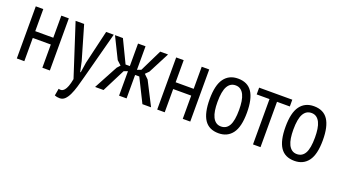

<svg xmlns="http://www.w3.org/2000/svg" viewBox="-60 -1019 3060 1731"><g transform="rotate(20 1470.5 -153.5)"><path d="M304 -223H131V0H59V-500H131V-288H304V-500H376V0H304Z M617 -177 638 -80H643L658 -177L734 -500H807L688 -51Q674 3 660 50Q646 97 629.5 131.5Q613 166 592.5 185.5Q572 205 544 205Q516 205 495 196L507 128Q521 133 535 130Q549 127 561.5 113Q574 99 584.5 71.5Q595 44 603 0L441 -500H523Z M1003 -221 891 0H810L933 -229L960 -259L919 -297L819 -500H895L999 -284H1040V-500H1112V-274L1149 -288L1253 -500H1328L1223 -297L1191 -265L1232 -225L1347 0H1264L1152 -225H1112V0H1040V-235Z M1651 -223H1478V0H1406V-500H1478V-288H1651V-500H1723V0H1651Z M1818 -250Q1818 -385 1864.5 -448.5Q1911 -512 1997 -512Q2089 -512 2132.5 -447Q2176 -382 2176 -250Q2176 -114 2129 -51Q2082 12 1997 12Q1905 12 1861.5 -53Q1818 -118 1818 -250ZM1893 -250Q1893 -206 1898.5 -170Q1904 -134 1916.5 -108Q1929 -82 1949 -67.5Q1969 -53 1997 -53Q2049 -53 2075 -99.5Q2101 -146 2101 -250Q2101 -293 2095.5 -329.5Q2090 -366 2077.5 -392Q2065 -418 2045 -432.5Q2025 -447 1997 -447Q1946 -447 1919.5 -400Q1893 -353 1893 -250Z M2520 -435H2397V0H2325V-435H2202V-500H2520Z M2546 -250Q2546 -385 2592.5 -448.5Q2639 -512 2725 -512Q2817 -512 2860.5 -447Q2904 -382 2904 -250Q2904 -114 2857 -51Q2810 12 2725 12Q2633 12 2589.5 -53Q2546 -118 2546 -250ZM2621 -250Q2621 -206 2626.5 -170Q2632 -134 2644.5 -108Q2657 -82 2677 -67.5Q2697 -53 2725 -53Q2777 -53 2803 -99.5Q2829 -146 2829 -250Q2829 -293 2823.5 -329.5Q2818 -366 2805.5 -392Q2793 -418 2773 -432.5Q2753 -447 2725 -447Q2674 -447 2647.5 -400Q2621 -353 2621 -250Z"/></g></svg>

Font: PT Sans Narrow
Style: Regular
Weight: 400
Width: 3
Designer: A.Korolkova, O.Umpeleva, V.Yefimov
Foundry: ParaType Ltd
Version: Version 2.003W OFL